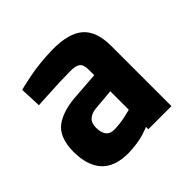

<svg xmlns="http://www.w3.org/2000/svg" viewBox="-137 -643 786 786"><g transform="rotate(-45 255.5 -250.0)"><path d="M445 -346Q446 -433 403 -472Q360 -511 263 -510Q187 -508 126 -496Q64 -483 60 -481L64 -388Q70 -389 133 -392Q197 -396 252 -396Q282 -397 297 -387Q311 -377 311 -346V-315L204 -307Q121 -303 75 -270Q30 -237 29 -154Q29 -74 67 -32Q105 10 184 10Q241 8 276 -3Q310 -14 311 -16Q311 -14 311 -9Q311 -3 311 -2H445ZM311 -222V-115Q309 -114 278 -107Q247 -100 213 -99Q186 -99 175 -115Q164 -131 164 -158Q164 -185 179 -198Q194 -212 220 -214Z"/></g></svg>

Font: RazerF5
Style: Bold
Weight: 700
Foundry: Razer Inc.
Version: Version 1.000;PS 001.001;hotconv 1.0.56